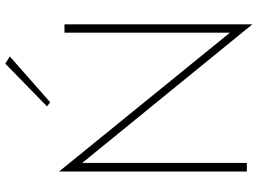

<svg xmlns="http://www.w3.org/2000/svg" viewBox="-146 -822 988 737"><g transform="rotate(-90 348.5 -453.0)"><path d="M501 -910 325 -755 309 -767 473 -927ZM592 -700H624V21L92 -632V0H59V-721L592 -65Z"/></g></svg>

Font: Jost* Thin
Style: Regular
Weight: 200
Version: Version 3.7